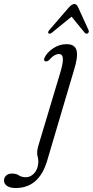

<svg xmlns="http://www.w3.org/2000/svg" viewBox="-137 -688 465 963"><path d="M233.5 -334.5 98.5 121.5Q57.5 255 -58.5 255Q-87.5 255 -102.2 244.2Q-117 233.5 -117 217Q-117 203 -106.5 192.8Q-96 182.5 -76 182.5Q-56 182.5 -41.8 191.8Q-27.5 201 -7 201Q15 201 33.5 182.2Q52 163.5 55 129.5Q56.5 113.5 51.2 94.8Q46 76 55 44L163 -316Q179 -367 178.5 -392Q178 -417 158 -417Q147.5 -417 135 -409.8Q122.5 -402.5 108.5 -386Q99.5 -378.5 91 -380.5Q80 -383.5 86 -397.5Q97.5 -424 129 -445.2Q160.5 -466.5 196 -466.5Q239.5 -466.5 247.2 -434.2Q255 -402 233.5 -334.5ZM122.7 -523.5Q111.4 -515.5 106.1 -521Q101.3 -527.5 111 -538L209 -651.5Q224.4 -668 236.1 -668Q247.5 -668 254.8 -651.5L306.6 -538Q311.5 -527 303.4 -521Q296.1 -515.5 288 -523.5L222 -604.5Z"/></svg>

Font: Fraunces 9pt Light
Style: Italic
Weight: 300
Italic angle: -16°
Version: Version 1.000;[0bf87f6ff]